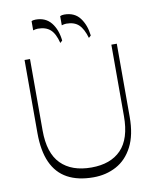

<svg xmlns="http://www.w3.org/2000/svg" viewBox="-101 -1026 908 1111"><g transform="rotate(-10 353.0 -470.5)"><path d="M358 8Q267 8 205.5 -25.5Q144 -59 113 -127.5Q82 -196 82 -301V-730H114V-310Q114 -177 177 -113.5Q240 -50 356 -50Q469 -50 530.5 -113.5Q592 -177 592 -310V-730H624V-300Q624 -194 588.5 -125.5Q553 -57 492.5 -24.5Q432 8 358 8ZM471 -791Q455 -846 429 -870.5Q403 -895 356 -895Q349 -895 342 -893.5Q335 -892 329 -890V-944Q339 -949 353 -949Q414 -949 445.5 -907Q477 -865 484 -803ZM303 -791Q289 -847 262.5 -871Q236 -895 189 -895Q182 -895 174.5 -893.5Q167 -892 161 -890V-944Q170 -949 186 -949Q244 -949 276.5 -908.5Q309 -868 316 -803Z"/></g></svg>

Font: Savate ExtraLight
Style: Regular
Weight: 200
Designer: Max Esnée
Foundry: Plomb Type
Version: Version 2.000